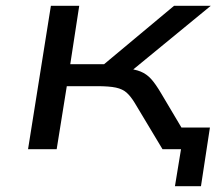

<svg xmlns="http://www.w3.org/2000/svg" viewBox="-20 -516 753 664"><path d="M585 128 606 0H557L568 -75H706L675 128ZM77 0 156 -496H254L223 -294H340L582 -496H709L413 -253L406 -281Q446 -277 466.5 -268.5Q487 -260 502.5 -243Q518 -226 538 -192L652 0H542L446 -160Q432 -183 418 -195.5Q404 -208 381 -213Q358 -218 315 -218H211L176 0Z"/></svg>

Font: Nunito Sans 7pt Expanded
Style: Italic
Weight: 400
Width: 7
Italic angle: -9°
Designer: Vernon Adams
Foundry: Vernon Adams
Version: Version 3.101;gftools[0.9.27]